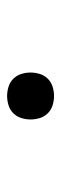

<svg xmlns="http://www.w3.org/2000/svg" viewBox="164 -610 172 540"><g transform="rotate(-90 250.0 -340.0)"><path d="M250 -274Q237 -274 224 -278Q211 -282 201.5 -291.5Q192 -301 188 -314Q184 -327 184 -340Q184 -353 188 -366Q192 -379 201.5 -388.5Q211 -398 224 -402Q237 -406 250 -406Q263 -406 276 -402Q289 -398 298.5 -388.5Q308 -379 312 -366Q316 -353 316 -340Q316 -327 312 -314Q308 -301 298.5 -291.5Q289 -282 276 -278Q263 -274 250 -274Z"/></g></svg>

Font: Iosevka Slab Light
Style: Regular
Weight: 300
Monospace: yes
Designer: Belleve Invis
Foundry: Belleve Invis
Version: Version 11.1.0; ttfautohint (v1.8.3)